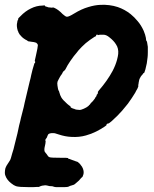

<svg xmlns="http://www.w3.org/2000/svg" viewBox="-66 -509 633 791"><path d="M347 -489Q385 -491 419 -480Q448 -470 472 -451Q488 -438 501 -422Q515 -406 526 -382Q533 -365 535 -353Q536 -341 537 -341Q540 -341 543 -316Q543 -309 543 -294.5Q543 -280 542 -273Q540 -248 533 -223Q530 -213 529 -211Q528 -210 527.5 -208.5Q527 -207 526 -208Q525 -209 522 -203Q520 -201 519 -200Q513 -193 511 -188Q507 -182 505 -167Q505 -163 504 -161Q503 -155 504 -154Q504 -153 503 -151Q501 -144 495 -135Q494 -132 491 -127Q485 -117 477 -105Q474 -101 470 -95Q466 -89 461 -82Q455 -75 452 -71Q448 -66 444.5 -62Q441 -58 438 -54Q419 -32 393 -9Q387 -4 384 -2Q381 0 379 0Q375 0 373 3Q373 5 373 6Q373 7 366 12Q359 17 348.5 23Q338 29 330 33Q310 43 288 49Q260 57 228 55Q203 54 176 45Q163 41 160 40Q145 38 136 42Q134 43 133 44Q130 49 128 55Q127 59 123 63Q120 67 121 70Q121 72 121.5 71.5Q122 71 122 74Q122 77 121 83Q116 103 117 110Q117 116 122 121Q126 125 131 133Q133 137 139 139Q146 141 182 141Q214 141 214 142Q214 145 220 146Q223 146 223 147Q223 147 232.5 150.5Q242 154 242.5 154Q243 154 246 155.5Q249 157 251 157Q254 157 263 166Q268 172 272 178Q277 187 278 194Q280 205 276 214Q274 221 272 221Q271 221 259 235Q255 239 251 242Q247 245 244 248Q239 253 229 255Q224 256 218 259Q215 261 212 261Q209 262 191.5 262Q174 262 165 262Q156 261 153.5 259.5Q151 258 144.5 258Q138 258 135 257Q132 256 129 255.5Q126 255 123 254.5Q120 254 115 255Q105 256 104 257Q104 257 101 258L96 260Q96 261 95 261Q94 261 92.5 261Q91 261 88 261Q85 261 80 261.5Q75 262 69 262Q63 262 54 262Q12 262 0 258Q-9 255 -20 246Q-29 239 -35 231Q-41 223 -44 214Q-46 209 -46 203Q-46 194 -44 185Q-40 173 -29 158Q-23 150 -21 142Q-20 137 -16 124Q-10 107 -5 84Q-1 70 1.5 58Q4 46 6 40Q9 24 13 7Q16 -5 17.5 -10.5Q19 -16 20 -22Q25 -40 32 -69Q33 -74 35.5 -85.5Q38 -97 42 -113Q52 -156 56 -172Q59 -182 60 -187.5Q61 -193 62.5 -199.5Q64 -206 68 -222L76 -249Q77 -248 78 -249.5Q79 -251 79 -253Q79 -256 78 -257H77L78 -262Q79 -267 82 -280Q90 -315 90 -323Q89 -329 83 -333Q75 -336 63 -337Q54 -338 50 -339L47 -341Q47 -342 43.5 -343.5Q40 -345 39.5 -345.5Q39 -346 34 -349Q29 -352 23.5 -357.5Q18 -363 15 -367Q9 -376 9 -379Q9 -380 7 -383Q1 -403 5 -417Q6 -420 5.5 -421Q5 -422 7 -425Q10 -430 9 -431.5Q8 -433 18 -442Q38 -463 61 -474Q85 -486 109 -486L118 -487L119 -485Q120 -482 127 -481Q129 -481 129 -480.5Q129 -480 132 -479L141 -478H142Q147 -477 150 -477Q151 -477 150.5 -478Q150 -479 150.5 -479Q151 -479 157 -477Q174 -470 192 -451Q204 -440 210 -440Q218 -440 239 -453Q270 -472 298 -480Q324 -488 347 -489ZM336 -366Q333 -367 330 -365Q329 -363 330 -362L331 -361Q330 -361 323 -357Q304 -345 287 -331Q269 -315 257 -301Q254 -297 250 -292Q239 -280 224 -258Q211 -239 206 -228Q203 -221 198 -217Q194 -215 192 -210Q190 -205 187.5 -202Q185 -199 183.5 -196.5Q182 -194 179.5 -189.5Q177 -185 175 -181Q170 -173 170 -166Q170 -158 173 -143Q175 -135 176 -135Q177 -135 178 -130Q182 -115 187 -107Q193 -97 211 -81Q221 -72 224 -72Q224 -72 224 -71Q224 -66 230 -64Q231 -63 232 -63Q236 -61 238 -61Q240 -61 240 -60.5Q240 -60 241.5 -59.5Q243 -59 243.5 -59Q244 -59 244 -58.5Q244 -58 246 -58Q248 -58 249 -57.5Q250 -57 250.5 -57Q251 -57 253 -57Q258 -56 263 -56Q267 -56 279 -61Q292 -67 295 -70Q300 -74 300 -74Q300 -76 304 -78Q305 -79 305 -79.5Q305 -80 306.5 -82Q308 -84 311 -87Q313 -89 317 -93Q323 -101 324 -102L325 -103V-104Q328 -107 327 -108Q327 -109 329 -110Q333 -114 332 -117Q331 -117 333 -119Q339 -124 337 -130Q337 -131 341 -136Q376 -176 398 -217Q410 -240 416 -262Q420 -277 421 -287Q423 -310 412 -326Q403 -341 385 -355Q372 -366 360 -366Q345 -367 337 -364V-365Q337 -366 336 -366Z"/></svg>

Font: TT2020 Style B
Style: Italic
Weight: 400
Italic angle: -15°
Version: Version 0.2.000